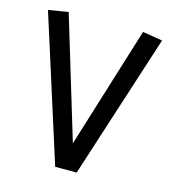

<svg xmlns="http://www.w3.org/2000/svg" viewBox="-98 -721 721 803"><g transform="rotate(15 262.0 -320.0)"><path d="M509 -626 307 0H214L15 -626L101 -640L260 -114L423 -640Z"/></g></svg>

Font: FiraGO
Style: Regular
Weight: 400
Designer: bBox Type
Foundry: bBox Type GmbH
Version: Version 1.001;April 20, 2020;FontCreator 12.0.0.2555 64-bit